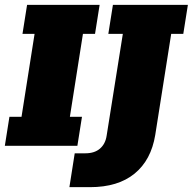

<svg xmlns="http://www.w3.org/2000/svg" viewBox="-22 -603 797 794"><path d="M-2 0 17 -120H67L121 -463H71L90 -583H390L371 -463H321L267 -120H317L298 0ZM350 171H265L287 31H331Q369 31 391.5 11.5Q414 -8 419 -42L486 -463H426L445 -583H755L736 -463H686L620 -45Q603 59 534.5 115Q466 171 350 171Z"/></svg>

Font: Rokkitt SemiBold Black
Style: Italic
Weight: 900
Italic angle: -9°
Version: Version 3.103